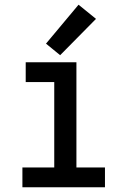

<svg xmlns="http://www.w3.org/2000/svg" viewBox="-20 -794 540 814"><path d="M75 0H425V-84H304V-530H89V-446H210V-84H75ZM235 -560 387 -714 313 -774 175 -609Z"/></svg>

Font: Iosevka SS08 Medium
Style: Regular
Weight: 500
Monospace: yes
Designer: Belleve Invis
Foundry: Belleve Invis
Version: Version 3.4.3; ttfautohint (v1.8.3)